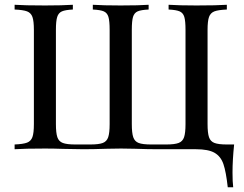

<svg xmlns="http://www.w3.org/2000/svg" viewBox="-20 -628 1027 808"><path d="M853.5 -502V-106Q853.5 -68.4 859.6 -50.5Q865.7 -32.7 882.6 -26.4Q899.4 -20 934.6 -20H965.3Q958.5 45.4 958.5 98.1Q958.5 137.7 961.4 160.2H938.5Q931.2 94.7 920.2 62.5Q909.2 30.3 883.1 15.1Q856.9 0 804.7 0H643.6Q603 0 546.4 -2Q503.4 -2.9 489.7 -2.9Q475.6 -2.9 430.7 -2Q372.1 0 331.5 0Q328.1 0 244.6 -1.5Q206.1 -2.9 169.4 -2.9Q83.5 -2.9 41.5 0V-20Q77.6 -21.5 94 -27.8Q110.4 -34.2 116.5 -51.3Q122.6 -68.4 122.6 -106V-502Q122.6 -539.6 116.5 -556.6Q110.4 -573.7 94 -580.1Q77.6 -586.4 41.5 -587.9V-607.9Q83 -605 169.4 -605Q242.7 -605 286.6 -607.9V-587.9Q254.9 -586.4 240.5 -580.1Q226.1 -573.7 220.7 -556.6Q215.3 -539.6 215.3 -502V-106Q215.3 -68.4 221.4 -50.5Q227.5 -32.7 244.4 -26.4Q261.2 -20 296.4 -20H360.4Q396 -20 412.6 -26.4Q429.2 -32.7 435.3 -50.5Q441.4 -68.4 441.4 -106V-502Q441.4 -540 436.3 -556.9Q431.2 -573.7 417 -580.1Q402.8 -586.4 370.6 -587.9V-607.9Q414.1 -605 487.3 -605Q566.9 -605 605.5 -607.9V-587.9Q573.2 -586.4 559.1 -580.1Q544.9 -573.7 539.8 -556.9Q534.7 -540 534.7 -502V-106Q534.7 -68.4 540.8 -50.5Q546.9 -32.7 563.5 -26.4Q580.1 -20 615.7 -20H679.7Q714.8 -20 731.7 -26.4Q748.5 -32.7 754.6 -50.5Q760.7 -68.4 760.7 -106V-502Q760.7 -540 755.6 -556.9Q750.5 -573.7 736.1 -580.1Q721.7 -586.4 689.5 -587.9V-607.9Q733.4 -605 806.6 -605Q893.1 -605 934.6 -607.9V-587.9Q898.4 -586.4 882.1 -580.1Q865.7 -573.7 859.6 -556.6Q853.5 -539.6 853.5 -502Z"/></svg>

Font: Playfair Display SC
Style: Regular
Weight: 400
Designer: Claus Eggers Sørensen
Foundry: Claus Eggers Sørensen
Version: Version 1.004;PS 001.004;hotconv 1.0.70;makeotf.lib2.5.58329